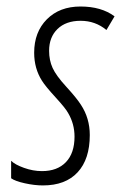

<svg xmlns="http://www.w3.org/2000/svg" viewBox="-20 -560 372 590"><path d="M307.1 -467.8Q272.9 -496.1 227.8 -496.1Q182.6 -496.1 156.7 -470.9Q130.9 -445.8 130.9 -403.8Q130.9 -375 141.6 -351.3Q152.3 -327.6 184.1 -293Q215.8 -258.3 228.5 -238.3Q255.9 -196.8 255.9 -145Q255.9 -70.8 218.5 -30.5Q181.2 9.8 111.8 9.8Q85.9 9.8 56.2 3.2Q26.4 -3.4 14.2 -12.2V-65.9Q25.9 -54.2 53.7 -44.2Q81.5 -34.2 108.9 -34.2Q156.2 -34.2 182.6 -61.8Q209 -89.4 209 -140.1Q209 -179.2 189.5 -212.4Q182.1 -226.6 150.6 -261Q119.1 -295.4 108.9 -312Q85 -349.6 85 -397.9Q85 -461.4 124 -500.7Q163.1 -540 227.3 -540Q291.5 -540 332 -509.8Z"/></svg>

Font: Open Sans Hebrew Condensed Light
Style: Italic
Weight: 300
Width: 3
Italic angle: -12°
Foundry: Ascender Corporation, Yanek Iontef
Version: Version 2.001;PS 002.001;hotconv 1.0.70;makeotf.lib2.5.58329